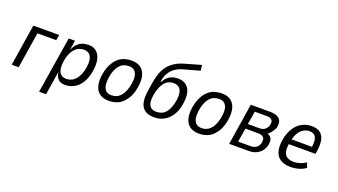

<svg xmlns="http://www.w3.org/2000/svg" viewBox="-71 -1354 3804 2158"><g transform="rotate(20 1831.5 -274.5)"><path d="M47 0 125 -496H434L423 -430H198L130 0Z M440 180 548 -496H623L605 -382H606Q626 -428 653.5 -455Q681 -482 713.5 -493.5Q746 -505 783 -505Q850 -505 888 -466Q926 -427 934 -357.5Q942 -288 919 -195Q897 -120 861 -75.5Q825 -31 780 -11Q735 9 685 9Q629 9 601.5 -21.5Q574 -52 569 -102H568L523 180ZM676 -60Q712 -60 742 -75Q772 -90 797 -124Q822 -158 839 -215Q865 -319 843.5 -377.5Q822 -436 753 -436Q720 -436 689.5 -422Q659 -408 634 -374.5Q609 -341 591 -283Q566 -178 587 -119Q608 -60 676 -60Z M1209 9Q1136 9 1092.5 -27Q1049 -63 1038 -132Q1027 -201 1052 -299Q1069 -355 1094.5 -395Q1120 -435 1151.5 -459Q1183 -483 1221 -494Q1259 -505 1300 -505Q1373 -505 1416 -469Q1459 -433 1470 -365Q1481 -297 1457 -199Q1441 -142 1415 -102.5Q1389 -63 1358 -38.5Q1327 -14 1289.5 -2.5Q1252 9 1209 9ZM1215 -60Q1248 -60 1278 -73Q1308 -86 1334 -119.5Q1360 -153 1378 -215Q1405 -326 1381.5 -381Q1358 -436 1292 -436Q1261 -436 1230.5 -424Q1200 -412 1174 -378.5Q1148 -345 1130 -283Q1104 -171 1127.5 -115.5Q1151 -60 1215 -60Z M1751 9Q1686 9 1644 -17.5Q1602 -44 1587 -102Q1572 -160 1587 -254L1601 -343Q1609 -393 1623 -442.5Q1637 -492 1666 -537.5Q1695 -583 1745 -619Q1795 -655 1873 -676L2058 -729L2066 -663L1867 -607Q1819 -594 1780.5 -566Q1742 -538 1717.5 -496Q1693 -454 1685 -397V-392H1691Q1711 -430 1736 -452Q1761 -474 1791.5 -484Q1822 -494 1857 -494Q1923 -494 1963 -459Q2003 -424 2012 -356.5Q2021 -289 1997 -193Q1974 -118 1935.5 -74Q1897 -30 1849.5 -10.5Q1802 9 1751 9ZM1754 -58Q1789 -58 1818.5 -70.5Q1848 -83 1873 -116Q1898 -149 1915 -209Q1942 -317 1919.5 -372.5Q1897 -428 1829 -428Q1796 -428 1766.5 -414.5Q1737 -401 1712.5 -366Q1688 -331 1670 -268Q1644 -164 1665 -111Q1686 -58 1754 -58Z M2287 9Q2214 9 2170.5 -27Q2127 -63 2116 -132Q2105 -201 2130 -299Q2147 -355 2172.5 -395Q2198 -435 2229.5 -459Q2261 -483 2299 -494Q2337 -505 2378 -505Q2451 -505 2494 -469Q2537 -433 2548 -365Q2559 -297 2535 -199Q2519 -142 2493 -102.5Q2467 -63 2436 -38.5Q2405 -14 2367.5 -2.5Q2330 9 2287 9ZM2293 -60Q2326 -60 2356 -73Q2386 -86 2412 -119.5Q2438 -153 2456 -215Q2483 -326 2459.5 -381Q2436 -436 2370 -436Q2339 -436 2308.5 -424Q2278 -412 2252 -378.5Q2226 -345 2208 -283Q2182 -171 2205.5 -115.5Q2229 -60 2293 -60Z M2648 0 2726 -496H2952Q3012 -496 3046 -479Q3080 -462 3090 -429Q3100 -396 3087 -347Q3079 -331 3069 -315Q3059 -299 3046.5 -284Q3034 -269 3018 -257L3020 -254Q3058 -237 3067.5 -205Q3077 -173 3062 -120Q3043 -63 2995.5 -31.5Q2948 0 2885 0ZM2734 -58H2884Q2918 -58 2946 -74Q2974 -90 2986 -128Q2999 -178 2979.5 -200.5Q2960 -223 2911 -223H2761ZM2769 -281H2905Q2946 -281 2970.5 -299Q2995 -317 3007 -352Q3019 -398 3000 -418Q2981 -438 2932 -438H2795Z M3387 9Q3304 9 3255.5 -25Q3207 -59 3194.5 -126.5Q3182 -194 3205 -293Q3228 -368 3265 -414.5Q3302 -461 3350.5 -483Q3399 -505 3455 -505Q3512 -505 3549.5 -481Q3587 -457 3602 -404Q3617 -351 3604 -262L3598 -226H3261L3271 -287H3552L3531 -264Q3543 -334 3535.5 -372.5Q3528 -411 3505 -427Q3482 -443 3448 -443Q3415 -443 3381.5 -425Q3348 -407 3322.5 -366.5Q3297 -326 3284 -259L3281 -238Q3269 -173 3279 -133.5Q3289 -94 3319.5 -75.5Q3350 -57 3397 -57Q3426 -57 3465 -67.5Q3504 -78 3542 -103L3564 -45Q3521 -15 3474.5 -3Q3428 9 3387 9Z"/></g></svg>

Font: Nunito Sans 7pt Condensed
Style: Italic
Weight: 400
Width: 3
Italic angle: -9°
Designer: Vernon Adams
Foundry: Vernon Adams
Version: Version 3.101;gftools[0.9.27]